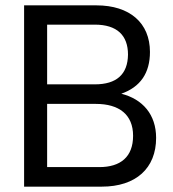

<svg xmlns="http://www.w3.org/2000/svg" viewBox="-20 -697 647 717"><path d="M70 0H360C488 0 563 -69 563 -182C563 -270 512 -327 433 -347C504 -372 540 -424 540 -503C540 -611 465 -677 340 -677H70ZM156 -73V-309H338C425 -309 477 -269 477 -190C477 -111 430 -73 351 -73ZM156 -382V-605H334C417 -605 458 -565 458 -493C457 -419 415 -382 334 -382Z"/></svg>

Font: All Genders v4 Light
Style: Regular
Weight: 300
Designer: Rassam Alawdi
Foundry: Rassam Art
Version: Version 3.100;FEAKit 1.0